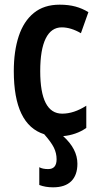

<svg xmlns="http://www.w3.org/2000/svg" viewBox="-20 -573 419 821"><path d="M222 108Q222 82 210.5 58.5Q199 35 169 1Q39 -40 39 -269Q39 -354 60 -418Q81 -482 124.5 -517.5Q168 -553 235 -553Q273 -553 302.5 -545Q332 -537 358 -521L326 -431Q283 -456 244 -456Q199 -456 175.5 -408.5Q152 -361 152 -269Q152 -87 246 -87Q296 -87 349 -121V-26Q328 -11 302 -2Q276 7 250 9Q311 64 311 127Q311 176 284.5 202Q258 228 207 228Q174 228 148 218V142Q162 150 186 150Q222 150 222 108Z"/></svg>

Font: Noto Sans ExtraCondensed SemiBold
Style: Regular
Weight: 600
Width: 2
Designer: Monotype Design Team
Foundry: Monotype Imaging Inc.
Version: Version 2.013; ttfautohint (v1.8.4.7-5d5b)